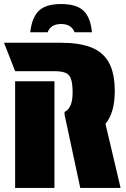

<svg xmlns="http://www.w3.org/2000/svg" viewBox="-20 -932 623 952"><path d="M300 -364V-377Q340 -396 340 -472Q340 -518 332 -540.5Q324 -563 304.5 -571Q285 -579 250 -579H55L0 -720H284Q372 -720 431 -697.5Q490 -675 519.5 -622.5Q549 -570 549 -479Q549 -374 503 -318L578 0H378ZM250 0H55V-529H250ZM283 -912Q360 -912 394.5 -878.5Q429 -845 436 -772H350Q334 -813 283 -813Q232 -813 216 -772H130Q138 -845 172.5 -878.5Q207 -912 283 -912Z"/></svg>

Font: Protest Guerrilla
Style: Regular
Weight: 400
Designer: Octavio Pardo
Foundry: Ashler Design
Version: Version 2.005; ttfautohint (v1.8.4.7-5d5b)